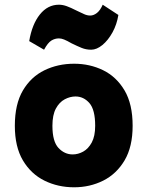

<svg xmlns="http://www.w3.org/2000/svg" viewBox="-20 -779 626 815"><path d="M294.5 16Q226 16 168.8 -12.2Q111.5 -40.5 77.2 -98.2Q43 -156 43 -245Q43 -337 77.2 -395Q111.5 -453 168.8 -480.8Q226 -508.5 294.5 -508.5Q361.5 -508.5 418 -480.8Q474.5 -453 508.8 -395Q543 -337 543 -245Q543 -156 508.8 -98.2Q474.5 -40.5 418 -12.2Q361.5 16 294.5 16ZM288.5 -123.5Q311.5 -123.5 333.2 -135.5Q355 -147.5 369.5 -174.2Q384 -201 384 -245Q384 -313.5 359.5 -341.5Q335 -369.5 300.5 -369.5Q277.5 -369.5 254.8 -357.5Q232 -345.5 217.2 -318.2Q202.5 -291 202.5 -245Q202.5 -178.5 228.2 -151Q254 -123.5 288.5 -123.5ZM167 -568 104 -604.5Q116 -676 149.2 -717.5Q182.5 -759 230 -759Q246 -759 263.2 -752.8Q280.5 -746.5 303 -735Q323 -725.5 336.5 -719.2Q350 -713 363 -713Q377.5 -713 391.5 -724Q405.5 -735 416 -759L482.5 -715.5Q476 -675 457.5 -641.5Q439 -608 414.8 -588Q390.5 -568 367 -568Q345.5 -568 327 -575.5Q308.5 -583 284 -595Q264 -606.5 252.2 -611.2Q240.5 -616 230 -616Q213 -616 198 -606.8Q183 -597.5 167 -568Z"/></svg>

Font: Karla ExtraBold
Style: Regular
Weight: 800
Designer: Jonathan Pinhorn
Version: Version 2.001